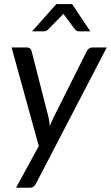

<svg xmlns="http://www.w3.org/2000/svg" viewBox="-20 -736 536 928"><path d="M36 0ZM154 151Q148.5 161.5 141.2 166.5Q134 171.5 123 171.5H57.5L167.5 -30L36 -506.5H109.5Q120.5 -506.5 125.5 -501.2Q130.5 -496 133 -488L214.5 -169Q217 -158.5 218.5 -148Q220 -137.5 221 -127Q225 -137.5 229.8 -148.2Q234.5 -159 239.5 -169.5L399.5 -489Q403.5 -497 410.8 -501.8Q418 -506.5 425.5 -506.5H496ZM416.5 -584.5H361.5Q356.5 -584.5 351.8 -586.5Q347 -588.5 342.5 -594L293 -660Q291 -662 289.5 -664.5Q288 -667 286.5 -669.5L278 -660L213 -594Q203.5 -584.5 192 -584.5H135L252.5 -716.5H328.5Z"/></svg>

Font: Lato
Style: Italic
Weight: 400
Italic angle: -7°
Designer: Lukasz Dziedzic
Foundry: tyPoland Lukasz Dziedzic
Version: Version 2.007; 2014-02-27